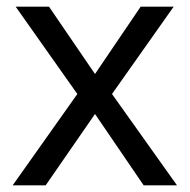

<svg xmlns="http://www.w3.org/2000/svg" viewBox="-20 -556 569 576"><path d="M212 -274 18 0H117L265 -214L411 0H511L316 -274L501 -536H402L265 -334L127 -536H27Z"/></svg>

Font: Noto Sans Elbasan
Style: Regular
Weight: 400
Designer: Monotype Design Team
Foundry: Monotype Imaging Inc.
Version: Version 2.004